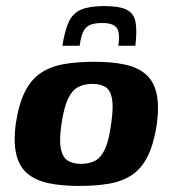

<svg xmlns="http://www.w3.org/2000/svg" viewBox="-20 -608 570 634"><path d="M241 6Q184 6 141 -3Q98 -12 71 -34.5Q44 -57 34 -97.5Q24 -138 32 -199Q42 -265 62.5 -305.5Q83 -346 115.5 -367.5Q148 -389 192 -396.5Q236 -404 292 -404Q349 -404 391.5 -395Q434 -386 460.5 -363.5Q487 -341 496.5 -301Q506 -261 498 -199Q488 -133 468 -92.5Q448 -52 416 -30.5Q384 -9 340.5 -1.5Q297 6 241 6ZM248 -67Q275 -67 294.5 -77.5Q314 -88 327 -116.5Q340 -145 347 -199Q355 -253 350 -281.5Q345 -310 328.5 -320.5Q312 -331 285 -331Q258 -331 238 -320.5Q218 -310 204.5 -281.5Q191 -253 183 -199Q175 -145 181 -116.5Q187 -88 204 -77.5Q221 -67 248 -67ZM325 -588Q374 -588 398 -576Q422 -564 427.5 -535.5Q433 -507 427 -457H371Q377 -500 365.5 -516Q354 -532 317 -532Q276 -532 262 -514.5Q248 -497 243 -457H186Q194 -508 207.5 -536.5Q221 -565 248.5 -576.5Q276 -588 325 -588Z"/></svg>

Font: Genos Thin
Style: Bold Italic
Weight: 700
Italic angle: -8°
Version: Version 1.010